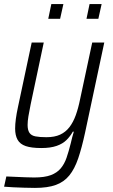

<svg xmlns="http://www.w3.org/2000/svg" viewBox="-28 -718 553 939"><path d="M143 201Q118 201 90.5 200Q63 199 37.5 198Q12 197 -8 195L3 145Q25 146 49 147Q73 148 96.5 149Q120 150 139 150Q190 150 220.5 138.5Q251 127 269 105.5Q287 84 297.5 53.5Q308 23 318 -17Q321 -31 325 -46Q329 -61 333 -74H328Q316 -52 297.5 -33.5Q279 -15 249 -4.5Q219 6 174 6Q126 6 98 -3.5Q70 -13 58 -34.5Q46 -56 46 -89Q46 -110 49.5 -136.5Q53 -163 60 -195L127 -510H186L122 -208Q115 -174 111 -149.5Q107 -125 107 -107Q107 -82 116 -68.5Q125 -55 145.5 -51Q166 -47 199 -47Q239 -47 266 -59.5Q293 -72 311.5 -96Q330 -120 342.5 -154.5Q355 -189 364 -234L423 -510H482L388 -69Q372 5 354.5 56.5Q337 108 311 140Q285 172 245 186.5Q205 201 143 201ZM395 -626 410 -698H469L453 -626ZM208 -626 223 -698H282L266 -626Z"/></svg>

Font: Saira SemiCondensed Light
Style: Italic
Weight: 300
Width: 4
Italic angle: -12°
Designer: Hector Gatti with collaboration of the Omnibus-Type team
Foundry: Omnibus-Type
Version: Version 1.101